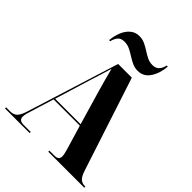

<svg xmlns="http://www.w3.org/2000/svg" viewBox="-254 -1084 1230 1230"><g transform="rotate(45 361.5 -468.5)"><path d="M5 0V-10H42Q69 -10 86.5 -24.5Q104 -39 118 -82L316 -714H440L649 -75Q661 -39 677 -24.5Q693 -10 719 -10H723V0H397V-10H441Q464 -10 473 -18.5Q482 -27 482 -43Q482 -52 479 -65Q476 -78 472 -93L422 -261H184L137 -108Q130 -88 126 -71.5Q122 -55 122 -43Q122 -10 163 -10H228V0ZM188 -271H419L350 -507Q341 -539 329 -582Q317 -625 308 -662Q298 -627 285.5 -587.5Q273 -548 262 -513ZM435 -771Q408 -771 384.5 -782Q361 -793 338.5 -807.5Q316 -822 293.5 -833Q271 -844 244 -844Q212 -844 197.5 -825.5Q183 -807 177 -781H167Q171 -824 185.5 -859Q200 -894 225.5 -915.5Q251 -937 286 -937Q314 -937 337.5 -926Q361 -915 383 -900.5Q405 -886 427.5 -875Q450 -864 476 -864Q507 -864 522.5 -882.5Q538 -901 543 -927H553Q548 -862 518 -816.5Q488 -771 435 -771Z"/></g></svg>

Font: Noto Serif Display SemiCondensed ExtraBold
Style: Regular
Weight: 800
Width: 4
Designer: Monotype Design Team
Foundry: Monotype Imaging Inc.
Version: Version 2.009